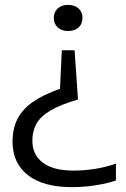

<svg xmlns="http://www.w3.org/2000/svg" viewBox="-20 -569 518 789"><path d="M286.5 -362.5 300.5 -160Q229 -139.5 188 -115.2Q147 -91 130 -60.8Q113 -30.5 113 9Q113 67 156 99.5Q199 132 283 132Q326 132 370.2 125Q414.5 118 456.5 103.5V172.5Q430.5 181.5 400.8 187.5Q371 193.5 339.2 196.8Q307.5 200 276 200Q156.5 200 94 150.2Q31.5 100.5 31.5 13.5Q31.5 -39 51 -78.8Q70.5 -118.5 113.5 -149Q156.5 -179.5 226.5 -204L234 -362.5ZM260 -549Q287 -549 303 -534.2Q319 -519.5 319 -495.5Q319 -471 303 -456.2Q287 -441.5 260 -441.5Q233 -441.5 217 -456.5Q201 -471.5 201 -495.5Q201 -519 217 -534Q233 -549 260 -549Z"/></svg>

Font: Encode Sans SC SemiExpanded
Style: Regular
Weight: 400
Width: 6
Designer: Multiple Designers
Foundry: Impallari Type
Version: Version 3.002